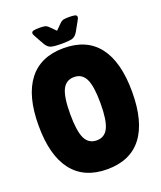

<svg xmlns="http://www.w3.org/2000/svg" viewBox="-156 -959 897 1067"><g transform="rotate(-20 292.0 -426.0)"><path d="M293 8Q157 8 86.5 -83Q16 -174 16 -350Q16 -526 86.5 -617Q157 -708 293 -708Q430 -708 499.5 -617Q569 -526 569 -350Q569 -174 499.5 -83Q430 8 293 8ZM293 -163Q340 -163 361 -206.5Q382 -250 382 -350Q382 -451 361 -494Q340 -537 293 -537Q245 -537 224 -494Q203 -451 203 -350Q203 -250 224 -206.5Q245 -163 293 -163ZM382 -860Q402 -860 414.5 -857.5Q427 -855 427 -844Q427 -840 424.5 -834.5Q422 -829 418 -822L389 -770Q375 -745 355 -739.5Q335 -734 293 -734Q251 -734 231 -739.5Q211 -745 197 -770L168 -822Q164 -829 161.5 -834.5Q159 -840 159 -844Q159 -854 171 -857Q183 -860 204 -860Q224 -860 236 -858Q248 -856 261 -843L293 -811L325 -843Q338 -856 350 -858Q362 -860 382 -860Z"/></g></svg>

Font: Asap Condensed Black
Style: Regular
Weight: 900
Width: 3
Designer: Pablo Cosgaya
Foundry: Omnibus-Type
Version: Version 3.001; ttfautohint (v1.8.4.7-5d5b)